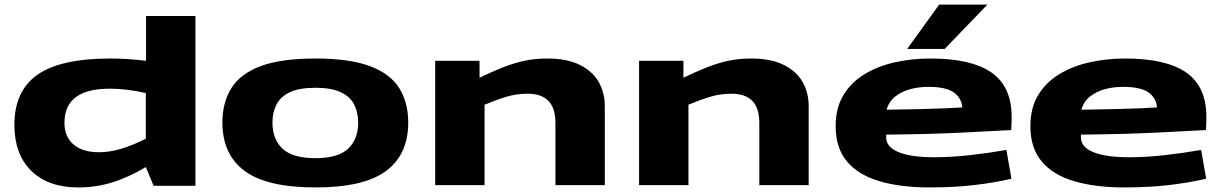

<svg xmlns="http://www.w3.org/2000/svg" viewBox="-20 -810 5346 840"><path d="M652 3 618 -79Q538 -32 468 -11Q398 10 322 10Q191 10 117 -62.5Q43 -135 43 -263Q43 -413 144.5 -483.5Q246 -554 462 -554Q538 -554 619 -544V-740H835V3ZM618 -203V-403Q536 -422 460 -422Q262 -422 262 -273Q262 -212 301.5 -178Q341 -144 413 -144Q459 -144 508.5 -158.5Q558 -173 618 -203Z M953 -274Q953 -361 992 -424Q1031 -487 1120 -520.5Q1209 -554 1360 -554Q1510 -554 1599 -520.5Q1688 -487 1727 -424Q1766 -361 1766 -274Q1766 -134 1669 -62Q1572 10 1360 10Q1148 10 1050.5 -62Q953 -134 953 -274ZM1172 -274Q1172 -201 1216 -159.5Q1260 -118 1360 -118Q1459 -118 1503 -159.5Q1547 -201 1547 -274Q1547 -318 1529.5 -352.5Q1512 -387 1471 -406.5Q1430 -426 1360 -426Q1289 -426 1248 -406.5Q1207 -387 1189.5 -352.5Q1172 -318 1172 -274Z M1884 0V-544H2078V-470Q2134 -497 2181 -515.5Q2228 -534 2274 -544Q2320 -554 2375 -554Q2461 -554 2517 -526Q2573 -498 2599.5 -451Q2626 -404 2626 -346V0H2410V-271Q2410 -338 2379 -369Q2348 -400 2289 -400Q2240 -400 2196.5 -387Q2153 -374 2100 -352V0Z M2776 0V-544H2970V-470Q3026 -497 3073 -515.5Q3120 -534 3166 -544Q3212 -554 3267 -554Q3353 -554 3409 -526Q3465 -498 3491.5 -451Q3518 -404 3518 -346V0H3302V-271Q3302 -338 3271 -369Q3240 -400 3181 -400Q3132 -400 3088.5 -387Q3045 -374 2992 -352V0Z M4046 10Q3921 10 3828.5 -17Q3736 -44 3686 -103Q3636 -162 3636 -258Q3636 -338 3670 -394Q3704 -450 3762.5 -485.5Q3821 -521 3895.5 -537.5Q3970 -554 4051 -554Q4230 -554 4318 -492.5Q4406 -431 4406 -298Q4406 -288 4405.5 -272Q4405 -256 4404 -241Q4329 -237 4191 -230Q4053 -223 3857 -221Q3857 -216 3857 -209Q3857 -167 3911 -144.5Q3965 -122 4069 -122Q4140 -122 4221.5 -131Q4303 -140 4383 -154L4405 -28Q4327 -10 4239.5 0Q4152 10 4046 10ZM3859 -330Q3931 -331 3996.5 -332.5Q4062 -334 4112.5 -336Q4163 -338 4190 -340Q4186 -383 4151.5 -406.5Q4117 -430 4041 -430Q4000 -430 3962.5 -420Q3925 -410 3897 -388Q3869 -366 3859 -330ZM3949 -596 4089 -790H4300L4113 -596Z M4898 10Q4773 10 4680.5 -17Q4588 -44 4538 -103Q4488 -162 4488 -258Q4488 -338 4522 -394Q4556 -450 4614.5 -485.5Q4673 -521 4747.5 -537.5Q4822 -554 4903 -554Q5082 -554 5170 -492.5Q5258 -431 5258 -298Q5258 -288 5257.5 -272Q5257 -256 5256 -241Q5181 -237 5043 -230Q4905 -223 4709 -221Q4709 -216 4709 -209Q4709 -167 4763 -144.5Q4817 -122 4921 -122Q4992 -122 5073.5 -131Q5155 -140 5235 -154L5257 -28Q5179 -10 5091.5 0Q5004 10 4898 10ZM4711 -330Q4783 -331 4848.5 -332.5Q4914 -334 4964.5 -336Q5015 -338 5042 -340Q5038 -383 5003.5 -406.5Q4969 -430 4893 -430Q4852 -430 4814.5 -420Q4777 -410 4749 -388Q4721 -366 4711 -330Z"/></svg>

Font: Georama ExtraExtended
Style: Bold
Weight: 700
Width: 8
Designer: Jean-Baptiste Levee
Foundry: Production Type
Version: Version 1.000